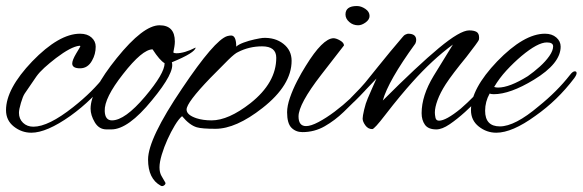

<svg xmlns="http://www.w3.org/2000/svg" viewBox="-28 -428 1936 638"><path d="M76 13Q44 13 18 -7.5Q-8 -28 -8 -62Q-8 -133 79 -224Q168 -316 238 -316Q262 -316 276 -303.5Q290 -291 290 -273Q290 -248 278 -227Q264 -201 238 -201Q212 -201 212 -217Q212 -228 225 -250Q239 -273 239 -274Q239 -276 236 -276Q208 -273 158 -235Q136 -218 119.5 -203Q103 -188 93 -174L54 -117Q48 -108 41.5 -86Q35 -64 35 -53Q35 -33 48.5 -20Q62 -7 83 -7Q133 -7 215 -72Q281 -124 321 -177Q326 -183 333 -183Q340 -183 340 -179Q340 -176 335 -169Q280 -96 206 -43Q127 13 76 13Z M326 2Q301 2 287 -21.5Q273 -45 273 -67Q273 -127 360 -235Q448 -344 502 -344Q553 -344 553 -290Q553 -282 551.5 -273Q550 -264 548 -254Q550 -251 558 -251Q585 -251 622 -270Q621 -253 543 -221Q554 -188 477 -95Q398 2 342 2ZM344 -28Q387 -28 454 -107Q519 -184 519 -218Q503 -227 479 -264Q445 -264 381 -182Q318 -102 320 -59Q321 -28 344 -28Z M506 189Q464 166 464 102Q464 33 577 -134Q685 -295 727 -308Q731 -309 734 -309.5Q737 -310 740 -310Q757 -310 757 -273Q764 -280 781.5 -286.5Q799 -293 817.5 -297Q836 -301 845 -302Q886 -304 913.5 -282.5Q941 -261 941 -226Q941 -145 844 -69Q756 0 688 0Q643 0 626 -5Q602 -12 577 -42Q566 -33 553 -11.5Q540 10 528.5 35.5Q517 61 509.5 86Q502 111 502 128Q502 145 508.5 156.5Q515 168 521 178Q521 179 521.5 179.5Q522 180 522 180Q522 185 516.5 188.5Q511 192 506 189ZM675 -28Q731 -28 804 -85Q890 -153 890 -236Q890 -274 843 -274Q800 -274 763 -255Q753 -251 730.5 -229Q708 -207 671 -169Q592 -87 592 -64Q592 -46 625 -35Q647 -28 675 -28Z M1162 -344Q1145 -344 1132.5 -355Q1120 -366 1120 -380Q1120 -408 1158 -408Q1172 -408 1186 -398.5Q1200 -389 1200 -375Q1200 -363 1187 -353.5Q1174 -344 1162 -344ZM977 11Q955 11 940.5 -3.5Q926 -18 926 -55Q926 -76 935.5 -103.5Q945 -131 959.5 -159Q974 -187 988 -209Q1044 -300 1080 -301Q1089 -301 1102 -293.5Q1115 -286 1115 -277Q1115 -277 1039 -179Q964 -82 964 -41Q964 -9 989 -9Q1005 -9 1030.5 -22.5Q1056 -36 1084 -57Q1112 -78 1137.5 -102Q1163 -126 1179 -146Q1189 -159 1196.5 -164Q1204 -169 1206 -169Q1210 -169 1210 -163Q1210 -158 1198.5 -143Q1187 -128 1167 -108Q1143 -84 1114 -56Q1085 -28 1051 -8.5Q1017 11 977 11Z M1422 2Q1395 2 1384 -13.5Q1373 -29 1373 -52Q1373 -110 1413 -176L1477 -280Q1409 -230 1342 -155Q1324 -135 1301.5 -108Q1279 -81 1252 -46Q1216 1 1209 1Q1195 1 1186 -11.5Q1177 -24 1177 -34Q1177 -42 1182 -63.5Q1187 -85 1194 -101Q1201 -118 1208.5 -134.5Q1216 -151 1223 -167L1163 -104Q1161 -102 1151 -92Q1141 -82 1135 -82Q1130 -82 1130 -89Q1130 -91 1131.5 -94.5Q1133 -98 1138 -103Q1153 -118 1169 -135Q1185 -152 1202 -174Q1211 -185 1229 -207.5Q1247 -230 1268.5 -256Q1290 -282 1309 -304Q1314 -311 1320 -313.5Q1326 -316 1328 -316Q1355 -316 1355 -295Q1355 -289 1352 -283Q1262 -159 1244 -94Q1360 -210 1430.5 -268.5Q1501 -327 1531 -327Q1547 -327 1555.5 -322Q1564 -317 1564 -303Q1564 -298 1563 -295Q1560 -288 1522 -239Q1499 -211 1481.5 -188Q1464 -165 1453 -148Q1435 -120 1426 -95.5Q1417 -71 1417 -54Q1417 -47 1419 -37Q1421 -27 1431 -27Q1454 -27 1503 -67Q1526 -87 1546 -107.5Q1566 -128 1584 -148Q1588 -152 1597 -163.5Q1606 -175 1608 -175Q1612 -175 1612 -167Q1612 -163 1607.5 -153.5Q1603 -144 1598 -139Q1587 -126 1565.5 -103Q1544 -80 1517.5 -56Q1491 -32 1466 -15Q1441 2 1422 2Z M1621 13Q1589 13 1563 -7.5Q1537 -28 1537 -62Q1537 -133 1624 -224Q1713 -316 1783 -316Q1806 -316 1820.5 -303.5Q1835 -291 1835 -273Q1835 -217 1746 -163Q1667 -115 1613 -115Q1605 -115 1599 -117Q1584 -90 1584 -60Q1584 -8 1633 -8Q1683 -8 1762 -75Q1823 -124 1866 -179Q1875 -191 1882 -191Q1888 -191 1888 -185Q1888 -179 1880 -168Q1852 -131 1820 -100Q1788 -69 1751 -43Q1674 13 1621 13ZM1627 -137Q1665 -137 1726 -175Q1746 -189 1765.5 -206.5Q1785 -224 1797.5 -242Q1810 -260 1810 -274Q1810 -287 1789 -287Q1759 -287 1705 -242Q1679 -220 1655 -194Q1631 -168 1614 -139Q1620 -137 1627 -137Z"/></svg>

Font: Alex Brush
Style: Regular
Weight: 400
Designer: Robert E. Leuschke
Foundry: Robert E. Leuschke
Version: Version 1.111; ttfautohint (v1.8.4.7-5d5b)